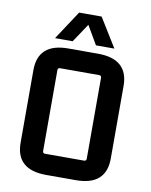

<svg xmlns="http://www.w3.org/2000/svg" viewBox="-92 -900 765 975"><g transform="rotate(10 290.5 -412.5)"><path d="M352 -833 444 -684H349L293 -780L229 -684H138L236 -833ZM58 -131V-505Q58 -644 214 -644H367Q523 -644 523 -505V-131Q523 8 367 8H214Q58 8 58 -131ZM391 -538H190Q178 -538 178 -526V-109Q178 -97 190 -97H391Q403 -97 403 -109V-526Q403 -538 391 -538Z"/></g></svg>

Font: Gemunu Libre
Style: Bold
Weight: 700
Designer: Puspanada Ekanayake, Sola Matas, Pathum Egodawatta, Kosala Senevirathne
Foundry: mooniak
Version: Version 1.100